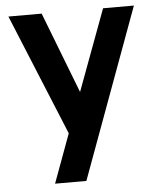

<svg xmlns="http://www.w3.org/2000/svg" viewBox="-51 -544 646 788"><g transform="rotate(-5 272.0 -150.0)"><path d="M150 -500H13L218 -1L144 200H273L530 -500H403L279 -166Z"/></g></svg>

Font: Perun SemiBold
Style: Regular
Weight: 600
Foundry: Copyright (c) Stefan Peev, Context Ltd, 2016
Version: Version 1.089